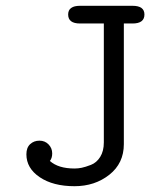

<svg xmlns="http://www.w3.org/2000/svg" viewBox="-20 -631 565 662"><path d="M71 -99Q71 -122 84 -134Q97 -146 116 -146Q135 -146 147.5 -133Q160 -120 160 -102Q160 -86 152 -76Q181 -50 237 -50Q249 -50 261.5 -52.5Q274 -55 293.5 -62.5Q313 -70 325.5 -90Q338 -110 338 -140V-550H256Q215 -550 215 -581Q215 -611 256 -611H437Q478 -611 478 -581Q478 -550 437 -550H407V-134Q407 -68 357 -28.5Q307 11 237 11Q163 11 117 -20Q71 -51 71 -99Z"/></svg>

Font: CMU Typewriter Text
Style: Regular
Weight: 500
Monospace: yes
Version: Version 0.7.0